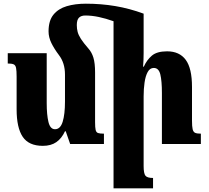

<svg xmlns="http://www.w3.org/2000/svg" viewBox="-20 -780 1130 1040"><path d="M243 -610Q243 -668 269.5 -700.5Q296 -733 341.5 -746.5Q387 -760 445 -760Q528 -760 605 -747Q682 -734 758 -706V-493Q758 -455 755 -419H759Q775 -455 802.5 -478.5Q830 -502 885 -502Q952 -502 986 -456Q1020 -410 1020 -309V-126Q1020 -95 1023.5 -80Q1027 -65 1037 -60.5Q1047 -56 1068 -56V0H857V-277Q857 -341 848.5 -376.5Q840 -412 813 -412Q792 -412 780 -390Q768 -368 763 -333Q758 -298 758 -258V119Q758 160 768 172Q778 184 809 184V240H595V-665Q553 -680 515 -688Q477 -696 442 -696Q420 -696 408 -684.5Q396 -673 396 -644Q396 -625 400.5 -607.5Q405 -590 418.5 -569Q432 -548 459 -517Q477 -497 486 -467.5Q495 -438 495 -387V-118Q495 -90 498 -76.5Q501 -63 511 -59.5Q521 -56 543 -56V0H360L336 -69H332Q314 -30 285 -10Q256 10 212 10Q136 10 103 -39Q70 -88 70 -188V-365Q70 -397 67 -412Q64 -427 54 -431.5Q44 -436 22 -436V-492H233V-222Q233 -158 242.5 -119Q252 -80 278 -80Q307 -80 319.5 -120.5Q332 -161 332 -230V-376Q332 -439 299 -482Q274 -515 258.5 -546.5Q243 -578 243 -610Z"/></svg>

Font: Noto Serif Armenian ExtraCondensed Black
Style: Regular
Weight: 900
Width: 2
Designer: Monotype Design Team
Foundry: Monotype Imaging Inc.
Version: Version 2.008; ttfautohint (v1.8.4.7-5d5b)